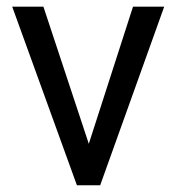

<svg xmlns="http://www.w3.org/2000/svg" viewBox="-20 -548 524 568"><path d="M242.7 -122.6 373.5 -528.3H465.8L276.4 0H207.5L16.1 -528.3H108.4Z"/></svg>

Font: Vazir
Style: Regular
Weight: 400
Designer: Saber Rastikerdar
Foundry: Saber Rastikerdar
Version: Version 30.0.0